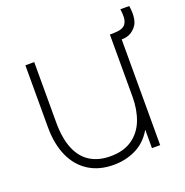

<svg xmlns="http://www.w3.org/2000/svg" viewBox="-118 -737 824 856"><g transform="rotate(-20 294.5 -309.0)"><path d="M60 -246V-540H102V-254Q102 -178 122.8 -128Q143.5 -78 183 -53.5Q222.5 -29 279 -29Q342 -29 382.8 -57.8Q423.5 -86.5 442.2 -135.2Q461 -184 461 -245L500 -246Q500 -157.5 470.5 -99.5Q441 -41.5 391.2 -14.8Q341.5 12 279 12Q211 12 161.8 -19Q112.5 -50 86.2 -108.2Q60 -166.5 60 -246ZM464 -110H461V-540H503V0H464ZM555.5 -518Q538 -504.5 515.5 -502.2Q493 -500 461 -505V-540H471.5Q480.5 -540.5 490.8 -541Q501 -541.5 509 -543.5Q528.5 -548 536.8 -561Q545 -574 545.8 -590.5Q546.5 -607 543.5 -630H585.5Q591.5 -593 585.8 -564.8Q580 -536.5 555.5 -518Z"/></g></svg>

Font: Tap Sans
Style: Regular
Weight: 400
Designer: Tap Payments
Foundry: Tap Payments
Version: Version 1.001;Glyphs 3.1.2 (3151)